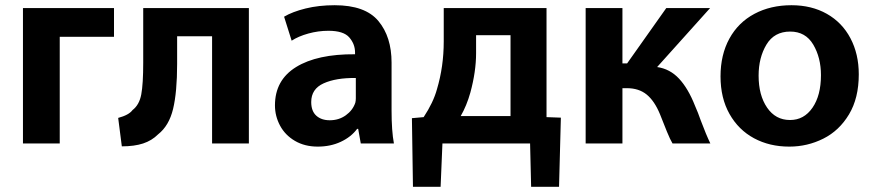

<svg xmlns="http://www.w3.org/2000/svg" viewBox="-20 -522 3350 736"><path d="M68 -491H417V-381H209V28H68Z M934 -491V28H793V-383H659V-277Q659 -169 643.5 -104.5Q628 -40 586 -7Q562 17 528.5 28Q495 39 447 39L433 -70Q474 -81 488 -100Q514 -120 521.5 -160Q529 -200 529 -282V-491Z M1481 -98Q1481 -20 1490 28H1363L1353 -28H1349Q1326 3 1286.5 21.5Q1247 40 1198 40Q1148 40 1110.5 18Q1073 -4 1053.5 -40.5Q1034 -77 1034 -118Q1034 -215 1115 -265Q1196 -315 1341 -314V-321Q1341 -353 1319 -378.5Q1297 -404 1239 -404Q1200 -404 1162 -393.5Q1124 -383 1098 -366L1069 -458Q1101 -477 1151.5 -489.5Q1202 -502 1263 -502Q1380 -502 1430.5 -441.5Q1481 -381 1481 -282ZM1344 -223Q1268 -224 1220.5 -202.5Q1173 -181 1173 -131Q1173 -96 1192.5 -78.5Q1212 -61 1244 -61Q1279 -61 1305.5 -80Q1332 -99 1342 -128Q1344 -136 1344 -145Q1344 -154 1344 -157Z M2075 -491V-73L2130 -71L2123 194H2016L2012 28H1676L1669 194H1563L1559 -69L1604 -73Q1641 -129 1655 -180Q1681 -267 1681 -363V-491ZM1805 -318Q1805 -248 1783 -167Q1769 -117 1746 -77H1937V-387H1805Z M2366 -491V-279H2384L2534 -491H2702L2499 -265Q2548 -258 2583 -220.5Q2618 -183 2644 -117Q2656 -90 2666 -61Q2687 -5 2703 28H2558Q2549 13 2536.5 -17.5Q2524 -48 2510 -84Q2489 -135 2459 -159.5Q2429 -184 2383 -184H2366V28H2225V-491Z M3005 40Q2930 40 2870.5 8Q2811 -24 2776.5 -85Q2742 -146 2742 -229Q2742 -312 2776 -374Q2810 -436 2872 -469Q2934 -502 3014 -502Q3091 -502 3149.5 -469Q3208 -436 3240 -375.5Q3272 -315 3272 -237Q3272 -146 3234.5 -83.5Q3197 -21 3136 9.5Q3075 40 3006 40ZM3009 -62Q3062 -62 3094.5 -109Q3127 -156 3127 -234Q3127 -301 3097.5 -351Q3068 -401 3009 -401Q2948 -401 2918 -351Q2888 -301 2888 -232Q2888 -157 2920.5 -109.5Q2953 -62 3008 -62Z"/></svg>

Font: LINE Seed Sans KR Bold
Style: Regular
Weight: 700
Designer: LINE BX Design & Sandoll Inc & Dalton Maag Ltd
Foundry: Sandoll Inc.
Version: Version 1.000